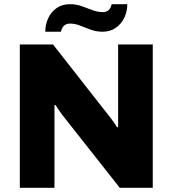

<svg xmlns="http://www.w3.org/2000/svg" viewBox="-20 -900 827 920"><path d="M75 0V-687H234L484 -368Q491 -360 502.5 -345Q514 -330 525 -314.5Q536 -299 541 -290L546 -291Q546 -313 546 -333.5Q546 -354 546 -368V-687H712V0H554L289 -336Q276 -352 264.5 -369Q253 -386 246 -397L241 -396Q241 -380 241 -363.5Q241 -347 241 -336V0ZM197 -748Q197 -783 211 -813Q225 -843 251.5 -861.5Q278 -880 316 -880Q345 -880 371.5 -870.5Q398 -861 423 -851.5Q448 -842 473 -842Q490 -842 500.5 -851.5Q511 -861 515 -880H590Q590 -846 576 -816Q562 -786 535.5 -767Q509 -748 471 -748Q442 -748 415.5 -757.5Q389 -767 364.5 -777Q340 -787 315 -787Q298 -787 287 -777Q276 -767 272 -748Z"/></svg>

Font: Archivo SemiBold ExtraBold
Style: Regular
Weight: 800
Version: Version 2.001